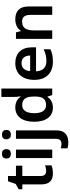

<svg xmlns="http://www.w3.org/2000/svg" viewBox="894 -1694 1040 2869"><g transform="rotate(-90 1414.5 -260.0)"><path d="M291 -91C249 -91 219 -115 219 -166V-447H373V-542H219V-661H140L100 -546L20 -502V-447H93V-165C93 -28 166 10 259 10C306 10 351 1 378 -12V-106C353 -98 322 -91 291 -91Z M550 -751C511 -751 480 -734 480 -685C480 -636 511 -618 550 -618C588 -618 620 -636 620 -685C620 -734 588 -751 550 -751ZM613 -542H487V0H613Z M767 -685C767 -636 798 -618 837 -618C875 -618 907 -636 907 -685C907 -734 875 -751 837 -751C798 -751 767 -734 767 -685ZM722 240C849 240 900 167 900 67V-542H774V54C774 120 742 138 701 138C674 138 655 134 632 128V228C654 235 688 240 722 240Z M1240 10C1321 10 1369 -26 1400 -71H1405L1428 0H1526V-760H1400V-570C1400 -536 1405 -492 1409 -473H1403C1372 -517 1323 -552 1243 -552C1115 -552 1029 -456 1029 -270C1029 -85 1114 10 1240 10ZM1278 -92C1199 -92 1157 -153 1157 -268C1157 -383 1199 -449 1276 -449C1376 -449 1406 -385 1406 -269V-253C1405 -145 1371 -92 1278 -92Z M1905 -552C1755 -552 1655 -452 1655 -267C1655 -82 1767 10 1926 10C2006 10 2058 -2 2112 -27V-128C2053 -101 2002 -87 1932 -87C1840 -87 1786 -144 1783 -242H2141V-306C2141 -461 2051 -552 1905 -552ZM1905 -459C1982 -459 2018 -405 2019 -330H1786C1793 -415 1837 -459 1905 -459Z M2558 -552C2490 -552 2425 -527 2390 -471H2383L2365 -542H2268V0H2394V-265C2394 -384 2425 -450 2526 -450C2595 -450 2626 -409 2626 -328V0H2752V-353C2752 -493 2679 -552 2558 -552Z"/></g></svg>

Font: Noto Sans Sinhala SemiBold
Style: Regular
Weight: 600
Designer: Jelle Bosma - Monotype Design Team
Foundry: Monotype Imaging Inc.
Version: Version 2.006